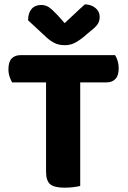

<svg xmlns="http://www.w3.org/2000/svg" viewBox="-20 -861 590 888"><path d="M351 -480V-1Q340 2 320 4.5Q300 7 278 7Q231 7 212 -9Q193 -25 193 -67V-480H36Q30 -490 24.5 -506Q19 -522 19 -541Q19 -575 34 -590.5Q49 -606 75 -606H512Q519 -596 524 -580Q529 -564 529 -545Q529 -512 514 -496Q499 -480 473 -480ZM279 -754Q302 -775 326 -798Q350 -821 373 -841Q402 -840 421.5 -824Q441 -808 441 -783Q441 -763 431.5 -749Q422 -735 397 -716L363 -687Q337 -667 319 -659.5Q301 -652 279 -652Q252 -652 231.5 -662.5Q211 -673 193 -690L110 -767Q110 -801 126 -819.5Q142 -838 171 -838Q190 -838 205.5 -828Q221 -818 247 -790Z"/></svg>

Font: Baloo Bhai 2
Style: Bold
Weight: 700
Designer: Supriya Tembe, Noopur Datye and Ek Type
Foundry: Ek Type
Version: Version 1.640;PS 1.000;hotconv 16.6.51;makeotf.lib2.5.65220;